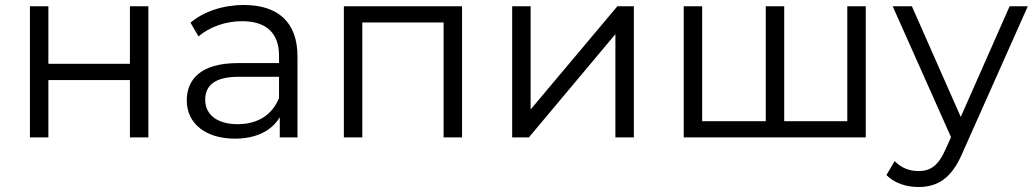

<svg xmlns="http://www.w3.org/2000/svg" viewBox="-20 -551 4151 770"><path d="M174 0V-230H501V0H575V-526H501V-295H174V-526H100V0Z M1099 -158C1072 -90 1013 -53 933 -53C851 -53 803 -91 803 -151C803 -203 835 -243 936 -243H1099ZM922 5C1008 5 1070 -27 1102 -81V0H1173V-325C1173 -462 1095 -531 958 -531C875 -531 797 -505 744 -460L776 -405C819 -442 883 -466 951 -466C1049 -466 1099 -417 1099 -328V-298H934C782 -298 729 -230 729 -148C729 -57 803 5 922 5Z M1433 -461H1759V0H1833V-526H1359V0H1433Z M2101 0 2448 -414V0H2522V-526H2456L2108 -112V-526H2034V0Z M2796 -526H2722V0H3452V-526H3378V-65H3125V-526H3051V-65H2796Z M3637 -526H3560L3794 -1L3772 48C3743 114 3711 135 3664 135C3626 135 3594 122 3568 95L3535 151C3566 183 3614 199 3663 199C3739 199 3796 166 3840 62L4102 -526H4029L3833 -82Z"/></svg>

Font: Montserrat-Alt1
Style: Regular
Weight: 400
Designer: Differentunic
Foundry: Differentunic
Version: Version 7.222